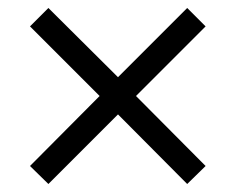

<svg xmlns="http://www.w3.org/2000/svg" viewBox="-20 -525 589 480"><path d="M101 -65 55 -110 229 -285 55 -459 101 -505 275 -332 448 -505 494 -459 320 -285 494 -110 448 -65 275 -239Z"/></svg>

Font: Nunito Sans 10pt SemiCondensed Medium
Style: Regular
Weight: 500
Width: 4
Designer: Vernon Adams
Foundry: Vernon Adams
Version: Version 3.101;gftools[0.9.27]